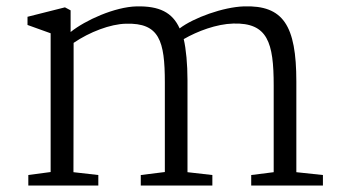

<svg xmlns="http://www.w3.org/2000/svg" viewBox="-20 -576 1051 596"><path d="M67.9 0H285.2V-32.7L208 -41.5C208 -116.7 208.5 -251.5 208.5 -317.4V-442.9C257.8 -476.6 322.8 -501.5 371.1 -502.4C474.6 -505.4 491.7 -449.7 491.7 -319.8V-42L417 -32.7V0H639.2V-32.7L562 -41.5V-327.6C562 -376.5 557.6 -423.8 550.3 -454.6C593.3 -479.5 652.3 -501.5 704.1 -502.9C811 -505.9 829.6 -444.3 829.6 -310.5V-41.5L759.8 -32.7V0H982.4V-32.7L899.9 -41.5V-322.8C899.9 -497.6 858.9 -560.1 737.3 -556.2C673.3 -554.2 581.1 -521 537.6 -487.8C515.1 -537.6 474.6 -557.6 404.3 -556.2C336.4 -554.7 244.6 -513.2 199.2 -476.6V-543.9L181.6 -553.2L65.4 -523.9V-498.5L137.2 -472.7V-42L67.9 -32.7Z"/></svg>

Font: Merriweather
Style: Light
Weight: 250
Designer: Eben Sorkin ( eben@eyebytes.com )
Foundry: Sorkin Type Co.
Version: Version 1.003